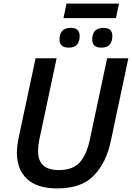

<svg xmlns="http://www.w3.org/2000/svg" viewBox="-20 -1038 734 1068"><path d="M298 10Q433 10 501.5 -61Q570 -132 595 -247L694 -714H576L479 -258Q461 -176 423 -134Q385 -92 307 -92Q192 -92 192 -196Q192 -232 201 -272L295 -714H178L84 -273Q79 -250 76.5 -228Q74 -206 74 -189Q74 -96 130 -43Q186 10 298 10ZM333 -937H625L642 -1018H350ZM363 -773Q423 -773 423 -838Q423 -883 374 -883Q311 -883 311 -818Q311 -773 363 -773ZM544 -773Q605 -773 605 -838Q605 -883 556 -883Q493 -883 493 -818Q493 -773 544 -773Z"/></svg>

Font: Noto Sans UI Medium
Style: Italic
Weight: 500
Italic angle: -12°
Designer: Monotype Design Team
Foundry: Monotype Imaging Inc.
Version: Version 1.901